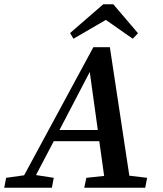

<svg xmlns="http://www.w3.org/2000/svg" viewBox="-68 -887 770 907"><path d="M-48 0 -39 -47 46 -59 373 -664H451L543 -57L627 -47L618 0H330L340 -47L424 -56L401 -220H186L102 -60L186 -47L177 0ZM213 -273H394L356 -547ZM467 -867 584 -730 559 -704 432 -793 279 -704 263 -731 420 -867Z"/></svg>

Font: Source Serif 4 Semibold
Style: Italic
Weight: 600
Italic angle: -12°
Designer: Frank Grießhammer
Foundry: Adobe
Version: Version 4.005;hotconv 1.1.0;makeotfexe 2.6.0